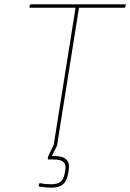

<svg xmlns="http://www.w3.org/2000/svg" viewBox="-20 -675 604 892"><path d="M234 0Q229 0 230 -5L331 -639H120Q119 -639 117.5 -639.5Q116 -640 117 -643L119 -652Q120 -655 124 -655H561Q563 -655 564 -654.5Q565 -654 564 -651L562 -642Q561 -640 560 -639.5Q559 -639 557 -639H347L246 -5Q245 0 241 0ZM216 197Q205 197 191.5 195.5Q178 194 164 192Q159 191 160 187L162 179Q163 175 168 176Q181 179 193 180Q205 181 218 181Q246 181 260.5 170Q275 159 280 133L283 117Q288 91 275.5 78.5Q263 66 231 66H205Q204 66 203 65Q202 64 202 63Q202 60 202.5 57Q203 54 204 51L229 -1Q231 -4 233 -4H244Q248 -4 246 -1L221 50H235Q273 50 289 67Q305 84 299 117L296 134Q290 168 271.5 182.5Q253 197 216 197Z"/></svg>

Font: Sofia Sans Hairline
Style: Italic
Weight: 1
Italic angle: -9°
Designer: Botio Nikoltchev, Ani Petrova
Foundry: lettersoup
Version: Version 4.102